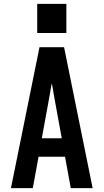

<svg xmlns="http://www.w3.org/2000/svg" viewBox="-20 -981 540 1001"><path d="M37 0 186 -735H314L463 0H349L319 -164H181L151 0ZM198 -260H302L260 -490Q258 -504 255.5 -518.5Q253 -533 250 -547Q247 -533 244.5 -518.5Q242 -504 240 -490ZM326 -809H174V-961H326Z"/></svg>

Font: Iosevka SS04
Style: Bold
Weight: 700
Monospace: yes
Designer: Belleve Invis
Foundry: Belleve Invis
Version: Version 19.0.0; ttfautohint (v1.8.4)